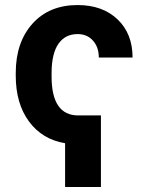

<svg xmlns="http://www.w3.org/2000/svg" viewBox="-20 -558 575 756"><path d="M377.4 178.2H236.3V5.9Q146.5 -8.8 94.2 -79.6Q42 -150.4 42 -260.3V-270.5Q42 -391.6 107.9 -464.8Q173.8 -538.1 285.6 -538.1Q383.8 -538.1 442.9 -481.7Q502 -425.3 502 -331.5H369.1Q369.1 -372.1 346.2 -397.9Q323.2 -423.8 285.6 -423.8Q236.8 -423.8 210.2 -385.7Q183.6 -347.7 183.1 -272V-256.8Q183.1 -103.5 288.1 -103.5H377.4Z"/></svg>

Font: Roboto-o
Style: o-Bold
Weight: 700
Designer: Google
Version: Version 2.134; 2016; ttfautohint (v1.6)